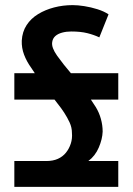

<svg xmlns="http://www.w3.org/2000/svg" viewBox="-20 -730 518 750"><path d="M161 -101H36V0H442V-101H325Q352 -121 366 -154Q380 -187 381 -216Q381 -241 374 -266Q367 -291 354 -312L335 -341H442V-444H257L229 -478Q214 -497 203 -512.5Q192 -528 187 -541.5Q182 -555 184 -566Q186 -580 196 -589Q206 -598 222.5 -602.5Q239 -607 258 -607Q295 -607 321 -600.5Q347 -594 368 -584L404 -674Q386 -686 360.5 -694Q335 -702 309.5 -706Q284 -710 264 -710Q226 -710 191.5 -701Q157 -692 129 -675Q101 -658 84 -632Q67 -606 65 -571Q64 -543 74 -516.5Q84 -490 102 -465L116 -444H36V-341H193L206 -324Q219 -308 231 -289.5Q243 -271 252 -251.5Q261 -232 261 -211Q263 -189 256.5 -169Q250 -149 237.5 -133.5Q225 -118 206 -109.5Q187 -101 161 -101Z"/></svg>

Font: Advent Pro Expanded
Style: Bold
Weight: 700
Width: 7
Designer: VivaRado, Andreas Kalpakidis
Foundry: VivaRado, Andreas Kalpakidis
Version: Version 3.000